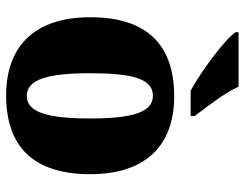

<svg xmlns="http://www.w3.org/2000/svg" viewBox="-108 -698 816 641"><g transform="rotate(90 300.5 -378.0)"><path d="M283 -606H368V-619C340 -657 289 -721 270 -766H88V-756C111 -721 217 -642 283 -606ZM299 10C472 10 562 -83 562 -271C562 -459 463 -551 302 -551C129 -551 38 -459 38 -271C38 -83 137 10 299 10ZM301 -59C244 -59 225 -133 225 -271C225 -410 243 -480 300 -480C356 -480 376 -410 376 -271C376 -133 357 -59 301 -59Z"/></g></svg>

Font: Noto Serif Devanagari SemiCondensed Black
Style: Regular
Weight: 900
Width: 4
Designer: Universal Thirst, Indian Type Foundry and the Monotype Design Team
Foundry: Monotype Imaging Inc.
Version: Version 2.004